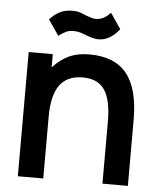

<svg xmlns="http://www.w3.org/2000/svg" viewBox="-54 -803 709 850"><g transform="rotate(5 301.0 -378.5)"><path d="M134 -704Q157 -729 180.5 -740Q204 -751 234 -751Q250 -751 261 -748.5Q272 -746 294 -736Q308 -731 319.5 -727.5Q331 -724 341 -724Q375 -724 405 -757L452 -688Q411 -635 359 -635Q348 -635 334 -638.5Q320 -642 297 -651Q279 -658 269 -660Q259 -662 248 -662Q239 -662 231.5 -661Q224 -660 217 -657Q210 -654 201.5 -649Q193 -644 181 -635ZM57 -552H164V-493Q199 -531 237 -548Q275 -565 326 -565Q438 -565 492 -498.5Q546 -432 546 -294V0H433V-276Q433 -373 402.5 -417Q372 -461 306 -461Q237 -461 203.5 -415.5Q170 -370 170 -274V0H57Z"/></g></svg>

Font: Involve SemiBold
Style: Regular
Weight: 600
Designer: Stefan Peev
Foundry: Context Ltd.
Version: Version 1.001